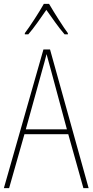

<svg xmlns="http://www.w3.org/2000/svg" viewBox="-20 -970 477 990"><path d="M233 -950H206C182 -907 134 -833 108 -799V-793H126C156 -827 193 -882 219 -919C247 -880 282 -828 313 -793H330V-799C310 -825 259 -905 233 -950ZM410 0H437L238 -715H204L0 0H27L106 -278H332ZM243 -607 325 -303H113L197 -606C206 -638 213 -662 220 -691C228 -660 235 -637 243 -607Z"/></svg>

Font: Noto Sans Malayalam Condensed Thin
Style: Regular
Weight: 100
Width: 3
Designer: Jelle Bosma - Monotype Design Team
Foundry: Monotype Imaging Inc.
Version: Version 2.104